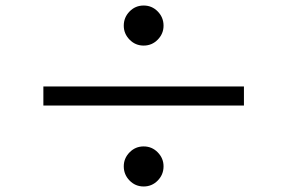

<svg xmlns="http://www.w3.org/2000/svg" viewBox="-20 -723 1040 695"><path d="M500 -703Q530 -703 551 -681.5Q572 -660 572 -630Q572 -601 551 -579.5Q530 -558 500 -558Q470 -558 449 -579.5Q428 -601 428 -630Q428 -660 449 -681.5Q470 -703 500 -703ZM863 -410V-341H137V-410ZM500 -193Q530 -193 551 -171.5Q572 -150 572 -121Q572 -91 551 -69.5Q530 -48 500 -48Q470 -48 449 -69.5Q428 -91 428 -121Q428 -150 449 -171.5Q470 -193 500 -193Z"/></svg>

Font: Source Han Sans SC
Style: Regular
Weight: 400
Designer: Ryoko NISHIZUKA 西塚涼子 (kana, bopomofo & ideographs); Paul D. Hunt (Latin, Greek & Cyrillic); Sandoll Communications 산돌커뮤니
Foundry: Adobe
Version: Version 2.002;hotconv 1.0.116;makeotfexe 2.5.65601; ttfautoh